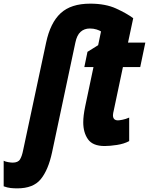

<svg xmlns="http://www.w3.org/2000/svg" viewBox="-126 -785 811 1045"><path d="M-32.2 240.2Q-50.8 240.2 -68.4 238.3Q-85.9 236.3 -106 229V89.8Q-97.7 94.7 -81.8 97.4Q-65.9 100.1 -57.1 100.1Q-27.8 100.1 -17.1 82.5Q-6.3 64.9 0 32.2L125 -553.2Q147.9 -661.1 204.1 -713.1Q260.3 -765.1 365.2 -765.1Q447.8 -765.1 505.6 -738.8Q563.5 -712.4 599.1 -686L570.8 -553.2H665L637.2 -419.9H543L493.2 -184.1Q491.7 -177.2 490.2 -170.4Q488.8 -163.6 488.8 -158.2Q488.8 -129.9 516.1 -129.9Q523.4 -129.9 540.8 -133.3Q558.1 -136.7 577.1 -145V-17.1Q549.3 -2 510.5 3.9Q471.7 9.8 443.8 9.8Q378.9 9.8 353 -26.9Q327.1 -63.5 327.1 -119.1Q327.1 -137.2 329.6 -158Q332 -178.7 337.9 -207L382.8 -419.9H333L350.1 -502.9L408.2 -539.1L423.8 -613.8Q416.5 -619.1 399.9 -624.5Q383.3 -629.9 362.8 -629.9Q333 -629.9 312.7 -611.8Q292.5 -593.8 284.2 -553.2L157.2 44.9Q136.7 140.1 95.9 190.2Q55.2 240.2 -32.2 240.2Z"/></svg>

Font: Open Sans Condensed ExtraBold
Style: Italic
Weight: 800
Width: 3
Italic angle: -12°
Designer: Monotype Design Team
Foundry: Monotype Imaging Inc.
Version: Version 3.003; ttfautohint (v1.8.4)